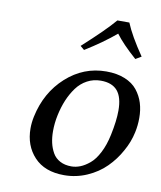

<svg xmlns="http://www.w3.org/2000/svg" viewBox="-77 -715 660 787"><g transform="rotate(10 253.0 -321.5)"><path d="M397.9 -652.8Q418.9 -601.1 471.7 -523.9L447.8 -509.8Q389.2 -561.5 360.8 -600.1Q307.6 -555.2 234.4 -509.8L217.8 -523.9Q308.6 -606 348.1 -652.8ZM79.6 -205.1Q101.6 -308.6 173.8 -373.8Q246.1 -439 340.3 -439Q384.8 -439 417.7 -425.5Q450.7 -412.1 469.5 -388.4Q488.3 -364.7 497.1 -336.4Q505.9 -308.1 505.9 -274.4Q505.9 -243.2 499.5 -213.9Q490.7 -172.4 468.8 -133.8Q447.3 -94.2 415 -62Q382.8 -29.8 337.6 -10Q292.5 9.8 242.7 9.8Q161.6 9.8 117.9 -37.1Q74.2 -84 74.2 -155.8Q74.2 -179.2 79.6 -205.1ZM324.7 -397.9Q293.9 -397.9 268.1 -384Q242.2 -370.1 224.1 -345.5Q206.1 -320.8 193.8 -291.5Q181.6 -262.2 174.3 -228Q167 -193.8 167 -160.2Q167 -134.3 171.9 -112.3Q176.8 -90.3 187.5 -71.3Q198.2 -52.2 218.3 -41.5Q238.3 -30.8 265.6 -30.8Q284.2 -30.8 302.7 -38.1Q321.3 -45.4 341.3 -62Q361.3 -78.6 377.9 -110.8Q394.5 -142.6 403.8 -187Q416.5 -246.6 416.5 -289.6Q416.5 -345.2 393.8 -371.6Q371.1 -397.9 324.7 -397.9Z"/></g></svg>

Font: Linux Biolinum G
Style: Italic
Weight: 400
Italic angle: -12°
Designer: Philipp H. Poll
Foundry: Philipp H. Poll
Version: Version 0.5.1